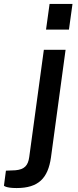

<svg xmlns="http://www.w3.org/2000/svg" viewBox="-110 -782 397 972"><path d="M222 -530H112L38 13C32 57 13 76 -32 80L-80 82L-90 158C-90 158 -81 170 -26 170C85 170 133 120 148 15ZM141 -762 123 -632H239L257 -762Z"/></svg>

Font: Cheyenne Sans Medium
Style: Italic
Weight: 500
Italic angle: -8.13011°
Designer: The Public Sans project authors (U.S. Web Design System), Libre Franklin designed by Pablo Impallari and Rodrigo Fuenzal
Foundry: The Cheyenne Sans Project Authors
Version: Version 2.007